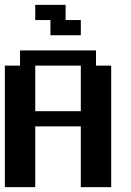

<svg xmlns="http://www.w3.org/2000/svg" viewBox="-20 -770 540 790"><path d="M125 -750H250V-687.5H312.5V-625H187.5V-687.5H125ZM0 -500H62.5V-562.5H375V-500H437.5V0H312.5V-250H125V0H0ZM125 -500V-312.5H312.5V-500Z"/></svg>

Font: NeoDunggeunmo Code
Style: Regular
Weight: 400
Monospace: yes
Version: Version 1.600